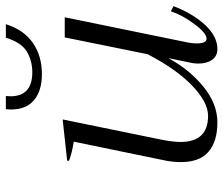

<svg xmlns="http://www.w3.org/2000/svg" viewBox="-72 -662 744 639"><g transform="rotate(-90 299.5 -342.0)"><path d="M255 -678 256 -694H300L299 -679Q299 -606 379 -606Q417 -606 447.5 -624Q478 -642 494 -694H539Q520 -634 476.5 -604Q433 -574 373 -574Q318 -574 286.5 -600Q255 -626 255 -678ZM599 -136Q575 -73 537 -31.5Q499 10 456 10Q433 10 420.5 -7.5Q408 -25 408 -53Q408 -70 412 -85L426 -153Q388 -83 331 -36.5Q274 10 212 10Q149 10 114.5 -19.5Q80 -49 80 -112Q80 -141 87 -172L148 -468Q110 -474 84 -484L85 -490L222 -505L155 -178Q147 -138 147 -113Q147 -21 234 -21Q279 -21 334 -73.5Q389 -126 439 -222L495 -498H562L478 -88Q475 -73 475 -58Q475 -26 491 -26Q509 -26 539 -66Q569 -106 582 -145Z"/></g></svg>

Font: Trirong Light
Style: Italic
Weight: 300
Italic angle: -12°
Designer: Katatrad Team
Foundry: CadsonDemak
Version: Version 1.001